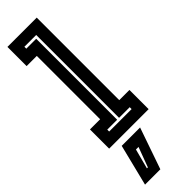

<svg xmlns="http://www.w3.org/2000/svg" viewBox="-340 -743 1001 1001"><g transform="rotate(-45 160.5 -242.5)"><path d="M15 0V-141.5H90V-608.5H15V-750H231V-141.5H306V0ZM78 -63H243.5V-77H165V-688H78V-674H151V-77H78ZM14.5 265 71.5 36H207L127.5 265ZM81.5 212H88.5L129.5 102H110.5Z"/></g></svg>

Font: Tourney Condensed Regular
Style: Bold
Weight: 700
Width: 3
Designer: Tyler Finck
Foundry: Etcetera Type Co
Version: Version 1.010; ttfautohint (v1.8.3)